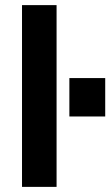

<svg xmlns="http://www.w3.org/2000/svg" viewBox="-20 -730 431 750"><path d="M251 -425H391V-275H251ZM66 -710H201V0H66Z"/></svg>

Font: Uncut Sans Variable
Style: Regular
Weight: 400
Designer: Kasper Nordkvist
Foundry: UNCUT.wtf
Version: Version 1.304;Glyphs 3.2 (3246)